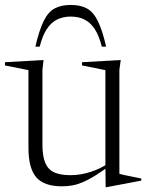

<svg xmlns="http://www.w3.org/2000/svg" viewBox="-25 -743 594 776"><path d="M146.5 -158.5Q146.5 -112 157.8 -85Q169 -58 193.8 -46.5Q218.5 -35 260 -35Q300 -35 341.2 -48.2Q382.5 -61.5 412.5 -83L418 -73Q383 -47.5 356.5 -31.2Q330 -15 308.2 -6Q286.5 3 266.8 6.5Q247 10 225.5 10Q153 10 121.5 -26.5Q90 -63 90 -146V-459.5L-5 -478.5V-491.5L151 -500.5L146.5 -461ZM402 13.5 401 -71.5V-459.5L306.5 -478.5V-491.5L463 -500.5L457.5 -461V-40.5Q462 -39 473.2 -36.5Q484.5 -34 498.5 -31.2Q512.5 -28.5 525.2 -25.8Q538 -23 546 -21.5V-13L406 13.5ZM261 -676Q229.5 -676 205.2 -663.8Q181 -651.5 163.8 -625Q146.5 -598.5 135.5 -554.5H118Q133.5 -622 151.8 -658.5Q170 -695 196 -709Q222 -723 261 -723Q300 -723 326 -709Q352 -695 370.2 -658.5Q388.5 -622 404 -554.5H386.5Q375.5 -598.5 358.2 -625Q341 -651.5 317 -663.8Q293 -676 261 -676Z"/></svg>

Font: Newsreader 60pt Light
Style: Regular
Weight: 300
Designer: Hugues Gentile
Foundry: Production Type
Version: Version 1.003